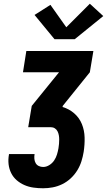

<svg xmlns="http://www.w3.org/2000/svg" viewBox="-20 -1008 573 1028"><path d="M211 0Q185 0 159.5 -3.5Q134 -7 111 -17Q88 -27 69.5 -43Q51 -59 40 -81Q29 -103 26 -128.5Q23 -154 28 -181Q28 -181 28 -182Q28 -183 28 -183H165Q165 -183 165 -183Q165 -183 165 -182Q163 -170 164 -157.5Q165 -145 171 -134.5Q177 -124 188 -119Q199 -114 211 -114Q228 -114 244 -124Q260 -134 270 -149Q280 -164 285 -180.5Q290 -197 293 -214Q295 -226 296 -238Q297 -250 297 -261.5Q297 -273 295 -284Q293 -295 288 -305Q283 -315 273.5 -321Q264 -327 252 -327H131L150 -441L296 -621H103L121 -735H480L461 -621L316 -441L315 -435Q350 -425 377.5 -401Q405 -377 418.5 -343.5Q432 -310 433 -272Q434 -234 428 -195Q424 -170 416 -144.5Q408 -119 393.5 -95.5Q379 -72 358.5 -53Q338 -34 313.5 -22Q289 -10 263 -5Q237 0 211 0ZM272 -798 165 -928 250 -982 335 -862 461 -988 533 -922 380 -798Z"/></svg>

Font: Iosevka SS04 Heavy
Style: Italic
Weight: 900
Italic angle: -9°
Monospace: yes
Designer: Belleve Invis
Foundry: Belleve Invis
Version: Version 19.0.0; ttfautohint (v1.8.4)